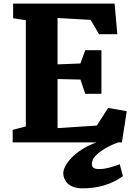

<svg xmlns="http://www.w3.org/2000/svg" viewBox="-20 -778 736 1049"><path d="M49.3 0H507.3C389.2 41.5 323.2 125 325.7 171.4C328.1 208.5 354.5 251 429.7 251C514.2 251 587.4 230.5 651.4 184.6L634.3 119.1C599.1 132.3 556.2 147 518.1 145.5C496.6 145 471.2 139.6 486.8 95.2C495.6 69.8 553.2 24.9 626.5 0H646L672.4 -170.4L570.8 -188.5L508.8 -91.8L294.4 -78.1V-346.2L419.4 -343.3L445.8 -265.6H534.2V-503.9H445.8L419.4 -431.2L294.4 -426.3V-679.7L475.1 -669.4L521 -591.3H621.1L606 -758.3H51.8V-678.2L121.1 -667.5V-87.4L49.3 -68.4Z"/></svg>

Font: Merriweather
Style: Heavy
Weight: 900
Designer: Eben Sorkin ( eben@eyebytes.com )
Foundry: Sorkin Type Co.
Version: Version 1.003